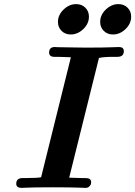

<svg xmlns="http://www.w3.org/2000/svg" viewBox="-20 -915 659 935"><path d="M59.1 -20Q59.1 -46.9 87.9 -47.9H105Q161.1 -47.9 180.2 -51.8L325.2 -636.2Q285.2 -638.2 264.2 -638.2H245.1Q219.2 -638.2 219.2 -659.2Q219.2 -686 247.1 -686Q250 -686 256.1 -685.5Q262.2 -685.1 265.1 -685.1Q369.1 -683.1 395 -683.1Q439 -683.1 476.1 -683.6Q513.2 -684.1 534.2 -685.1Q555.2 -686 559.1 -686Q583 -686 583 -666Q583 -638.2 551.8 -638.2H533.2Q485.4 -638.2 461.9 -632.8L316.9 -49.8Q356.9 -47.9 377.9 -47.9H397Q423.8 -47.9 423.8 -27.8Q423.8 -23.9 422.9 -19Q421.9 -14.2 415 -7.1Q408.2 0 396 0Q392.1 0 371.6 -1Q351.1 -2 315.4 -2.4Q279.8 -2.9 238.8 -2.9Q191.9 -2.9 157.5 -2.4Q123 -2 106.4 -1Q89.8 0 85.9 0Q59.1 0 59.1 -20ZM262.2 -808.1Q262.2 -842.3 289.8 -868.7Q317.4 -895 351.1 -895Q377.9 -895 395.5 -877.7Q413.1 -860.4 413.1 -834Q413.1 -799.8 385.7 -773.4Q358.4 -747.1 324.2 -747.1Q297.4 -747.1 279.8 -764.6Q262.2 -782.2 262.2 -808.1ZM467.8 -808.1Q467.8 -842.3 495.4 -868.7Q522.9 -895 556.6 -895Q583.5 -895 601.1 -877.7Q618.7 -860.4 618.7 -834Q618.7 -799.8 591.3 -773.4Q564 -747.1 529.8 -747.1Q502.9 -747.1 485.4 -764.6Q467.8 -782.2 467.8 -808.1Z"/></svg>

Font: CMU Serif
Style: BoldItalic
Weight: 700
Italic angle: -14.04°
Version: Version 0.7.0